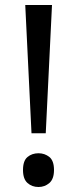

<svg xmlns="http://www.w3.org/2000/svg" viewBox="-20 -734 309 768"><path d="M163 -201H106L81 -714H188ZM72 -54Q72 -91 90 -106Q108 -121 134 -121Q159 -121 177.5 -106Q196 -91 196 -54Q196 -18 177.5 -2Q159 14 134 14Q108 14 90 -2Q72 -18 72 -54Z"/></svg>

Font: Noto Sans Lao Looped
Style: Regular
Weight: 400
Designer: Mark Frömberg, Ben Mitchell
Foundry: The Fontpad Ltd
Version: Version 1.001